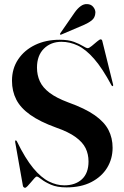

<svg xmlns="http://www.w3.org/2000/svg" viewBox="-20 -904 606 937"><path d="M304.5 10.5Q258 10.5 228.2 -2.8Q198.5 -16 182 -29.2Q165.5 -42.5 159.5 -42.5Q155.5 -42.5 148 -34.2Q140.5 -26 131.5 -15Q122.5 -4 114.5 4.2Q106.5 12.5 102 12.5Q99.5 12.5 96.2 10Q93 7.5 92 4L54 -211Q54 -214.5 54.2 -216.2Q54.5 -218 55.5 -218.5Q57 -219.5 58.8 -218.5Q60.5 -217.5 62 -215Q103.5 -130 142.5 -83.2Q181.5 -36.5 219.2 -18Q257 0.5 293.5 0.5Q347.5 0.5 379.8 -29.2Q412 -59 412 -116Q412 -151.5 397.8 -180.8Q383.5 -210 348.8 -235.2Q314 -260.5 253.5 -281.5Q175 -310 127.8 -343.5Q80.5 -377 59.5 -418Q38.5 -459 38.5 -510Q38.5 -569.5 68.8 -614.5Q99 -659.5 151.5 -684.8Q204 -710 271.5 -710Q313.5 -710 341 -699.8Q368.5 -689.5 384.8 -679.2Q401 -669 408.5 -669Q415 -669 428 -679.8Q441 -690.5 453.5 -701.2Q466 -712 471.5 -712Q473.5 -712 475.8 -710.5Q478 -709 479 -705L532 -491Q532.5 -488 532.2 -486.5Q532 -485 530.5 -484Q529.5 -483 527.8 -484Q526 -485 524.5 -487Q479.5 -571 439.2 -617Q399 -663 360 -681.5Q321 -700 280 -700Q228 -700 194.2 -666.5Q160.5 -633 160.5 -574Q160.5 -537.5 174.5 -507Q188.5 -476.5 221.8 -451.2Q255 -426 312.5 -404.5Q395 -375 442.2 -341.8Q489.5 -308.5 509.5 -269.5Q529.5 -230.5 529.5 -183Q529.5 -129 502.8 -85.2Q476 -41.5 425.8 -15.5Q375.5 10.5 304.5 10.5ZM344 -842.5Q358.5 -863 373.8 -874Q389 -885 405 -884Q424.5 -883.5 435.2 -870Q446 -856.5 445.5 -842.5Q444.5 -817.5 427.2 -804.2Q410 -791 388.5 -782L279.5 -735.5Q278 -735 276 -734.8Q274 -734.5 273 -736Q272.5 -737 273 -738.8Q273.5 -740.5 274.5 -742Z"/></svg>

Font: Fraunces 120pt SemiBold
Style: Regular
Weight: 600
Version: Version 1.000;[b76b70a41]